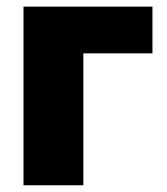

<svg xmlns="http://www.w3.org/2000/svg" viewBox="-20 -550 496 570"><path d="M432.6 -391.6H227.5V0H49.8V-530.3H432.6Z"/></svg>

Font: Pretendard GOV Black
Style: Regular
Weight: 900
Designer: Base glyphs from Inter by Rasmus Andersson; Hangeul glyphs from Noto Sans CJK(Source Han Sans) by Jang Soo-young and Kan
Foundry: Kil Hyung-jin
Version: Version 1.309